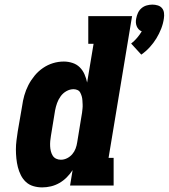

<svg xmlns="http://www.w3.org/2000/svg" viewBox="-20 -805 732 833"><path d="M593 -568 549 -616Q563 -627 574.5 -640.5Q586 -654 595 -669Q587 -672 581.5 -678Q576 -684 573 -691.5Q570 -699 569.5 -707.5Q569 -716 571 -725Q573 -737 578.5 -749Q584 -761 594 -769.5Q604 -778 616.5 -781.5Q629 -785 641 -785Q653 -785 664.5 -781.5Q676 -778 683 -769.5Q690 -761 691.5 -749Q693 -737 691 -725Q688 -703 679.5 -681Q671 -659 658.5 -638.5Q646 -618 629.5 -600Q613 -582 593 -568ZM163 8Q143 8 124.5 2.5Q106 -3 92.5 -15.5Q79 -28 70.5 -45Q62 -62 57.5 -80Q53 -98 51 -117.5Q49 -137 49 -156.5Q49 -176 51.5 -195.5Q54 -215 57 -235L76 -345Q79 -368 85.5 -391Q92 -414 103 -435.5Q114 -457 130 -476.5Q146 -496 166.5 -510Q187 -524 210 -531Q233 -538 257 -538Q276 -538 294.5 -532Q313 -526 326 -513Q339 -500 346.5 -483Q354 -466 358 -447L386 -615H363V-735H553L451 -120H473V0H284L295 -67Q284 -50 269.5 -35.5Q255 -21 237.5 -11Q220 -1 201 3.5Q182 8 163 8ZM244 -112Q258 -112 271 -118.5Q284 -125 293.5 -136Q303 -147 308 -160.5Q313 -174 315 -188L333 -298Q335 -307 336 -316Q337 -325 338 -334Q339 -343 338.5 -352Q338 -361 337.5 -370Q337 -379 334.5 -387.5Q332 -396 328 -403.5Q324 -411 316 -414.5Q308 -418 299 -418Q283 -418 268 -409.5Q253 -401 243 -387Q233 -373 227.5 -357.5Q222 -342 219 -326L201 -216Q199 -205 198 -193.5Q197 -182 197.5 -171Q198 -160 200.5 -149.5Q203 -139 208.5 -130Q214 -121 223.5 -116.5Q233 -112 244 -112Z"/></svg>

Font: Iosevka Curly Slab HvExObl
Style: Regular
Weight: 900
Width: 7
Italic angle: -9°
Monospace: yes
Designer: Belleve Invis
Foundry: Belleve Invis
Version: Version 11.1.0; ttfautohint (v1.8.3)